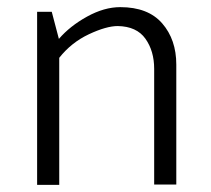

<svg xmlns="http://www.w3.org/2000/svg" viewBox="-20 -518 592 538"><path d="M84 0V-485H125L145 -409Q176 -445 224 -471.5Q272 -498 317 -498Q395 -498 434.5 -452.5Q474 -407 474 -337V-1H412V-325Q412 -375 387.5 -409.5Q363 -444 310 -445Q278 -445 229 -422Q180 -399 146 -356V0Z"/></svg>

Font: Palanquin Light
Style: Regular
Weight: 300
Designer: Pria Ravichandran
Version: Version 1.0.4